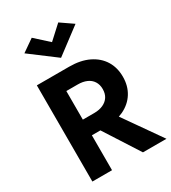

<svg xmlns="http://www.w3.org/2000/svg" viewBox="-230 -1093 1080 1210"><g transform="rotate(-30 310.0 -488.0)"><path d="M392 -976 482 -914 296 -774 110 -914 199 -976 296 -888ZM77 0V-700H312Q395 -700 453.5 -671.5Q512 -643 543 -593Q574 -543 574 -476Q574 -410 543 -360Q512 -310 454 -282Q441 -276 426 -271L616 0H445L282 -254H220V0ZM220 -368H303Q340 -368 367.5 -380.5Q395 -393 410 -416Q425 -439 425 -473Q425 -505 410 -528.5Q395 -552 367.5 -564Q340 -576 303 -576H220Z"/></g></svg>

Font: Venryn Sans SemiBold
Style: Regular
Weight: 600
Designer: Owen Earl, indestructible type* (font) & Cristiano Sobral (main changes)
Version: Version 3.60;October 28, 2020;FontCreator 13.0.0.2681 64-bit